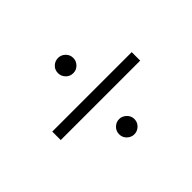

<svg xmlns="http://www.w3.org/2000/svg" viewBox="-98 -687 781 781"><g transform="rotate(-45 293.0 -296.5)"><path d="M336.9 -471.7Q336.9 -454.1 324.2 -440.9Q311.5 -427.7 293 -427.7Q274.4 -427.7 261.7 -440.9Q249 -454.1 249 -471.7Q249 -491.2 262.2 -503.4Q275.4 -515.6 293 -515.6Q310.5 -515.6 323.7 -502.9Q336.9 -490.2 336.9 -471.7ZM64.5 -320.3H521.5V-271.5H64.5ZM293 -164.1Q309.6 -164.1 323.2 -151.4Q336.9 -138.7 336.9 -120.1Q336.9 -101.6 323.7 -88.9Q310.5 -76.2 293 -76.2Q275.4 -76.2 262.2 -88.9Q249 -101.6 249 -120.1Q249 -138.7 262.2 -151.4Q275.4 -164.1 293 -164.1Z"/></g></svg>

Font: Thabit
Style: Regular
Weight: 500
Designer: Regenerated by Nadim Shaikli
Foundry: MAK Alagha
Version: 0.01